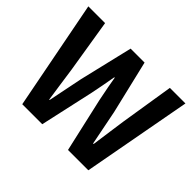

<svg xmlns="http://www.w3.org/2000/svg" viewBox="-156 -983 1226 1226"><g transform="rotate(45 457.0 -370.0)"><path d="M161.1 0 17.6 -740.2H168.9L227.5 -378.9Q232.4 -341.8 244.1 -262.7Q255.9 -183.6 261.7 -142.6H265.6Q265.6 -143.6 313.5 -378.9L399.4 -740.2H525.4L611.3 -378.9Q627 -302.7 658.2 -142.6H663.1Q668.9 -188.5 681.2 -272.5Q693.4 -356.4 696.3 -378.9L753.9 -740.2H894.5L757.8 0H574.2L491.2 -366.2Q467.8 -481.4 459 -537.1H455.1Q439.5 -446.3 422.9 -366.2L341.8 0Z"/></g></svg>

Font: Bpmf Zihi Sans Bold
Style: Bold
Weight: 700
Foundry: But Ko
Version: Version 1.320